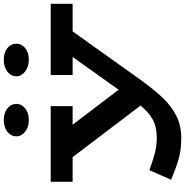

<svg xmlns="http://www.w3.org/2000/svg" viewBox="-1 -766 1004 1043"><g transform="rotate(-90 501.5 -244.0)"><path d="M1003 -352H853L597 7Q539 88 493 136.5Q447 185 394 211.5Q341 238 274 238Q213 238 167.5 226Q122 214 47 183L99 65Q153 85 192.5 95Q232 105 276 105Q333 105 372 84.5Q411 64 450 17L170 -352H36V-471H447V-352H346L536 -102L714 -352H616V-471H1003ZM283 -657Q283 -687 308 -706.5Q333 -726 371 -726Q410 -726 434.5 -706.5Q459 -687 459 -657Q459 -629 434.5 -609.5Q410 -590 371 -590Q333 -590 308 -610Q283 -630 283 -657ZM609 -657Q609 -687 634.5 -706.5Q660 -726 699 -726Q738 -726 762 -706.5Q786 -687 786 -657Q786 -629 762 -609.5Q738 -590 699 -590Q661 -590 635 -610Q609 -630 609 -657Z"/></g></svg>

Font: BioRhyme Expanded ExtraBold
Style: Regular
Weight: 800
Width: 7
Designer: Aoife Mooney
Foundry: Aoife Mooney Type
Version: Version 1.000